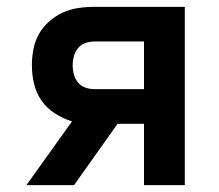

<svg xmlns="http://www.w3.org/2000/svg" viewBox="-20 -540 640 560"><path d="M57 0 190 -186Q164 -194 140.5 -209Q117 -224 101.5 -246Q86 -268 79.5 -295Q73 -322 73 -350Q73 -373 77.5 -396.5Q82 -420 93.5 -440.5Q105 -461 123 -477Q141 -493 162.5 -503Q184 -513 207.5 -516.5Q231 -520 255 -520H519V0H400V-179H323L196 0ZM255 -280H400V-419H255Q242 -419 229 -414.5Q216 -410 207.5 -399.5Q199 -389 195.5 -376Q192 -363 192 -350Q192 -336 195.5 -323Q199 -310 207.5 -299.5Q216 -289 229 -284.5Q242 -280 255 -280Z"/></svg>

Font: Iosevka Fixed Extended
Style: Bold
Weight: 700
Width: 7
Monospace: yes
Designer: Belleve Invis
Foundry: Belleve Invis
Version: Version 24.1.1; ttfautohint (v1.8.4)